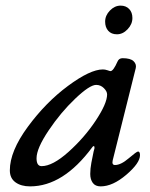

<svg xmlns="http://www.w3.org/2000/svg" viewBox="-20 -649 532 683"><path d="M409 -629Q428 -629 439.5 -617Q451 -605 451 -585Q451 -563 434 -545Q417 -527 396 -527Q376 -527 365 -539.5Q354 -552 354 -572Q354 -594 371 -611.5Q388 -629 409 -629ZM110 -86Q110 -58 128 -58Q167 -58 223.5 -108.5Q280 -159 320.5 -220Q361 -281 361 -313Q361 -324 349.5 -335.5Q338 -347 322 -347Q299 -347 247.5 -298Q196 -249 153 -185Q110 -121 110 -86ZM463 -407 381 -79Q377 -62 389 -62Q410 -62 438 -86Q466 -110 471 -110Q478 -110 478 -97Q478 -69 429.5 -27.5Q381 14 338 14Q319 14 310 1.5Q301 -11 301 -30Q301 -49 305 -70Q309 -91 313 -110Q315 -118 316 -121Q317 -128 314 -129Q311 -130 308 -125Q205 14 87 14Q55 14 35 -0.5Q15 -15 15 -43Q15 -111 79 -198Q143 -285 222 -343.5Q301 -402 346 -402Q354 -402 362.5 -399Q371 -396 373 -396Q383 -396 398 -430Q403 -442 416 -442Q444 -442 455 -431.5Q466 -421 463 -407Z"/></svg>

Font: EB Garamond 08
Style: Italic
Weight: 400
Italic angle: -14°
Version: Version 0.016